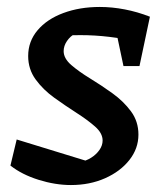

<svg xmlns="http://www.w3.org/2000/svg" viewBox="-20 -524 480 552"><path d="M10 -48 28 -123 243 -57 209 -58Q227 -61 242 -70.5Q257 -80 266 -93Q275 -106 275 -120Q275 -141 253.5 -160Q232 -179 200 -199.5Q168 -220 136 -243Q104 -266 82.5 -295.5Q61 -325 61 -363Q61 -405 88 -437Q115 -469 162 -486.5Q209 -504 267 -504Q302 -504 338.5 -497Q375 -490 411 -476L375 -404Q336 -413 294.5 -418Q253 -423 211 -423Q193 -423 175 -422.5Q157 -422 139 -419L197 -428Q182 -420 172.5 -406Q163 -392 163 -377Q163 -356 185 -337Q207 -318 239 -298.5Q271 -279 303 -256Q335 -233 356.5 -204Q378 -175 378 -137Q378 -97 352 -64Q326 -31 282 -11.5Q238 8 184 8Q139 8 91 -7Q43 -22 10 -48ZM335 -334 305 -476H411L381 -334Z"/></svg>

Font: Piazzolla Thin
Style: Bold Italic
Weight: 700
Italic angle: -11.3°
Version: Version 2.005